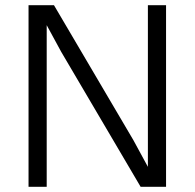

<svg xmlns="http://www.w3.org/2000/svg" viewBox="-20 -720 750 740"><path d="M216 -520 160 -623V0H90V-700H188L494 -180L550 -77V-700H620V0H522Z"/></svg>

Font: PT Root UI Web
Style: Regular
Weight: 400
Designer: Vitaly Kuzmin
Foundry: ParaType Ltd.
Version: Version 1.000W